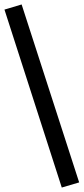

<svg xmlns="http://www.w3.org/2000/svg" viewBox="-39 -775 375 861"><path d="M238 66 -19 -732 58 -755 316 43Z"/></svg>

Font: Nunito Sans SemiBold
Style: Regular
Weight: 600
Designer: Vernon Adams
Foundry: Vernon Adams
Version: Version 3.101; ttfautohint (v1.8.4.7-5d5b);gftools[0.9.27]